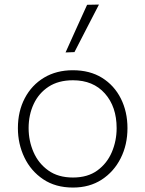

<svg xmlns="http://www.w3.org/2000/svg" viewBox="-20 -813 637 842"><path d="M300 9.5Q223.5 9.5 169.5 -26.8Q115.5 -63 87 -122.5Q58.5 -182 58.5 -251Q58.5 -325 88.8 -382.5Q119 -440 173.2 -472.5Q227.5 -505 299.5 -505Q374 -505 427.5 -471.8Q481 -438.5 510 -380.8Q539 -323 539 -251Q539 -178 509.2 -119Q479.5 -60 426 -25.2Q372.5 9.5 300 9.5ZM300 -34.5Q364.5 -34.5 407 -65.5Q449.5 -96.5 470.5 -146Q491.5 -195.5 491.5 -251Q491.5 -345 440 -403Q388.5 -461 300 -461Q236.5 -461 193.2 -432.8Q150 -404.5 127.8 -357Q105.5 -309.5 105.5 -251Q105.5 -195.5 127 -146Q148.5 -96.5 191.8 -65.5Q235 -34.5 300 -34.5ZM267.5 -583Q291.5 -636 315 -688.5Q338.5 -740.5 362 -792L414 -793Q386.5 -740.5 360 -688.5Q333.5 -636.5 306.5 -584.5Z"/></svg>

Font: Heraclito ExtraLight
Style: Regular
Weight: 200
Designer: Kostas Bartsokas (font) & Cristiano Sobral (main changes)
Foundry: Kostas Bartsokas (font) & Cristiano Sobral (main changes)
Version: Version 1.00;July 8, 2020;FontCreator 13.0.0.2655 64-bit